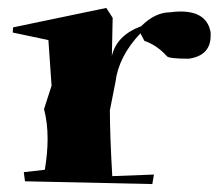

<svg xmlns="http://www.w3.org/2000/svg" viewBox="-20 -533 560 484"><path d="M364 -69 43 -76 40 -99 93 -105Q100 -147 100 -183Q100 -224 91 -258L110 -317L102 -432L12 -451L13 -464L248 -513L264 -488L262 -392Q274 -444 336 -467Q371 -502 409 -502Q423 -504 435 -504Q502 -504 511 -451V-443Q511 -393 456 -385Q407 -385 401 -391Q376 -419 344 -430L334 -449Q279 -391 271 -326L257 -255Q257 -194 263 -89L368 -93Z"/></svg>

Font: Xiangcui Kesong Xiangcui Kesong
Style: Regular
Weight: 400
Version: Version 1.501;March 28, 2024;FontCreator 14.0.0.2814 64-bit